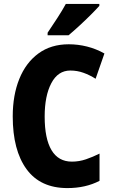

<svg xmlns="http://www.w3.org/2000/svg" viewBox="-20 -950 580 980"><path d="M339 -590Q276 -590 242 -525.5Q208 -461 208 -355Q208 -242 243 -183.5Q278 -125 347 -125Q384 -125 419 -137Q454 -149 488 -166V-27Q417 10 324 10Q186 10 115.5 -86.5Q45 -183 45 -356Q45 -464 78.5 -547Q112 -630 176 -677Q240 -724 331 -724Q378 -724 424 -712.5Q470 -701 513 -677L468 -548Q438 -567 406 -578.5Q374 -590 339 -590ZM487 -920Q471 -902 443.5 -874.5Q416 -847 385.5 -819Q355 -791 330 -770H223V-783Q248 -820 273 -858.5Q298 -897 316 -930H487Z"/></svg>

Font: Noto Sans Hebrew Condensed ExtraBold
Style: Regular
Weight: 800
Width: 3
Designer: Monotype Design Team
Foundry: Monotype Imaging Inc.
Version: Version 2.004; ttfautohint (v1.8.4.7-5d5b)